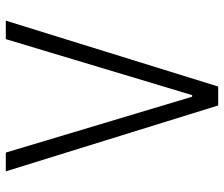

<svg xmlns="http://www.w3.org/2000/svg" viewBox="-75 -695 770 660"><g transform="rotate(-90 310.0 -365.0)"><path d="M115.5 -730 307.5 -89.5H313L505.5 -730H569L342.5 0H277.5L51 -730Z"/></g></svg>

Font: Monaspace Neon Var
Style: Regular
Weight: 400
Designer: Riley Cran and the Lettermatic Team
Version: Version 1.000 (Monaspace Neon Var)